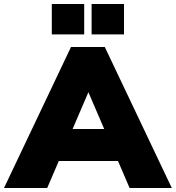

<svg xmlns="http://www.w3.org/2000/svg" viewBox="-54 -940 879 960"><path d="M536 -135H240L182 0H-34L301 -705H470L805 0H594ZM467 -295 388 -479 309 -295ZM367 -920V-768H205V-920ZM566 -920V-768H404V-920Z"/></svg>

Font: Nunito Sans Heavy
Style: Regular
Weight: 400
Designer: Vernon Adams
Foundry: Vernon Adams
Version: Version 2.500